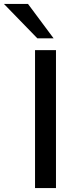

<svg xmlns="http://www.w3.org/2000/svg" viewBox="-63 -961 422 981"><path d="M116 0V-705H223V0ZM128 -765 -43 -941H80L211 -765Z"/></svg>

Font: Nunito Sans 7pt SemiExpanded Medium
Style: Regular
Weight: 500
Width: 6
Designer: Vernon Adams
Foundry: Vernon Adams
Version: Version 3.101;gftools[0.9.27]